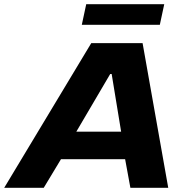

<svg xmlns="http://www.w3.org/2000/svg" viewBox="-63 -893 885 913"><path d="M-43 0 371 -688H615L737 0H557L532 -136H227L145 0ZM300 -267H513L468 -541H461ZM326 -775 347 -873H718L697 -775Z"/></svg>

Font: Saira Expanded
Style: Bold Italic
Weight: 700
Width: 7
Italic angle: -12°
Designer: Hector Gatti with collaboration of the Omnibus-Type team
Foundry: Omnibus-Type
Version: Version 1.101